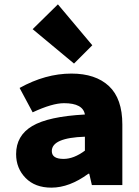

<svg xmlns="http://www.w3.org/2000/svg" viewBox="-20 -850 640 882"><path d="M216 12Q141 12 97.5 -32.5Q54 -77 54 -142Q54 -227 128 -271Q202 -315 370 -324Q361 -376 274 -376Q220 -376 130 -334L70 -446Q189 -512 308 -512Q419 -512 480.5 -454.5Q542 -397 542 -278V0H402L390 -52H386Q299 12 216 12ZM272 -120Q319 -120 370 -158V-222Q218 -217 218 -156Q218 -120 272 -120ZM320 -558 130 -716 246 -830 404 -642Z"/></svg>

Font: TypoPRO Source Code Pro
Style: Regular
Weight: 900
Monospace: yes
Designer: Paul D. Hunt, Teo Tuominen
Foundry: Adobe Systems Incorporated
Version: Version 2.010;PS 1.0;hotconv 1.0.84;makeotf.lib2.5.63406